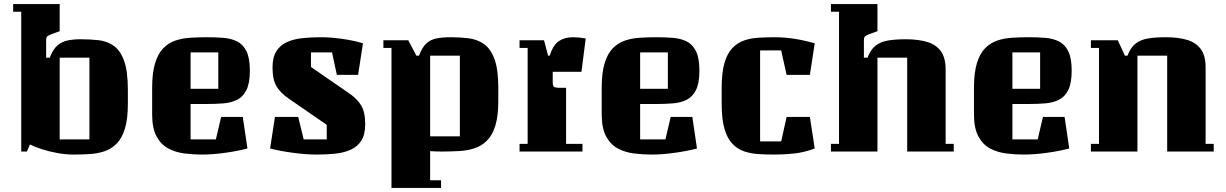

<svg xmlns="http://www.w3.org/2000/svg" viewBox="-20 -749 6059 949"><path d="M208 -464H226Q241 -504 263 -523.5Q285 -543 314 -549Q343 -555 378 -555Q424 -555 466 -550.5Q508 -546 541 -523.5Q574 -501 593 -449.5Q612 -398 612 -304V-236Q612 -161 597.5 -113.5Q583 -66 557 -39.5Q531 -13 497 -1.5Q463 10 423.5 12.5Q384 15 343 15Q305 15 264 7.5Q223 0 187 -11.5Q151 -23 128 -35L113 0H85V-691H45V-729H275V-595L234 -580Q216 -573 212 -567.5Q208 -562 208 -550ZM422 -60V-464H275V-60Z M922 -60H1047L1073 -171H1180L1203 -15Q1153 -2 1091.5 6.5Q1030 15 978 15Q935 15 891.5 9.5Q848 4 812 -15Q776 -34 754 -74.5Q732 -115 732 -184V-314Q732 -389 746.5 -436.5Q761 -484 787 -510.5Q813 -537 847 -548.5Q881 -560 921 -562.5Q961 -565 1003 -565Q1045 -565 1083.5 -562Q1122 -559 1151.5 -544.5Q1181 -530 1198 -496Q1215 -462 1215 -400Q1215 -338 1198 -304Q1181 -270 1151.5 -255.5Q1122 -241 1083.5 -238Q1045 -235 1003 -235H922ZM922 -490V-310H1059V-490Z M1546 15Q1494 15 1430 6.5Q1366 -2 1315 -15L1339 -171H1454L1481 -60H1595V-132L1408 -261Q1368 -288 1347.5 -321Q1327 -354 1327 -415Q1327 -466 1346 -496Q1365 -526 1398.5 -541Q1432 -556 1475 -560.5Q1518 -565 1566 -565Q1613 -565 1670.5 -557Q1728 -549 1774 -535L1750 -379H1645L1621 -490H1517V-418L1704 -289Q1744 -262 1764.5 -229Q1785 -196 1785 -135Q1785 -84 1766 -54Q1747 -24 1713.5 -9Q1680 6 1637 10.5Q1594 15 1546 15Z M1875 -550H1998L2038 -474H2051Q2066 -514 2086.5 -533.5Q2107 -553 2137 -559Q2167 -565 2208 -565Q2253 -565 2295 -560Q2337 -555 2370.5 -532.5Q2404 -510 2423.5 -458.5Q2443 -407 2443 -314V-251Q2443 -176 2428.5 -128.5Q2414 -81 2387.5 -54.5Q2361 -28 2326.5 -16.5Q2292 -5 2251 -2.5Q2210 0 2166 0Q2151 0 2136 -0.5Q2121 -1 2106 -2V142H2160V180H1915V-512H1875ZM2253 -75V-474H2106V-75Z M2548 -550H2669L2689 -474H2697Q2714 -527 2742.5 -546Q2771 -565 2812 -565Q2841 -565 2875 -559L2854 -394H2712V-341Q2712 -322 2721 -318.5Q2730 -315 2742 -315H2778V-38H2859V0H2548V-38H2588V-512H2548Z M3144 -60H3269L3295 -171H3402L3425 -15Q3375 -2 3313.5 6.5Q3252 15 3200 15Q3157 15 3113.5 9.5Q3070 4 3034 -15Q2998 -34 2976 -74.5Q2954 -115 2954 -184V-314Q2954 -389 2968.5 -436.5Q2983 -484 3009 -510.5Q3035 -537 3069 -548.5Q3103 -560 3143 -562.5Q3183 -565 3225 -565Q3267 -565 3305.5 -562Q3344 -559 3373.5 -544.5Q3403 -530 3420 -496Q3437 -462 3437 -400Q3437 -338 3420 -304Q3403 -270 3373.5 -255.5Q3344 -241 3305.5 -238Q3267 -235 3225 -235H3144ZM3144 -490V-310H3281V-490Z M3807 15Q3766 15 3727.5 12.5Q3689 10 3656.5 -1.5Q3624 -13 3599 -39.5Q3574 -66 3560.5 -113.5Q3547 -161 3547 -236V-314Q3547 -389 3560.5 -436.5Q3574 -484 3599 -510.5Q3624 -537 3656.5 -548.5Q3689 -560 3727.5 -562.5Q3766 -565 3807 -565Q3859 -565 3908.5 -557Q3958 -549 4007 -535L3983 -379H3868L3841 -500H3737V-50H3841L3868 -171H3983L4007 -15Q3956 4 3907.5 9.5Q3859 15 3807 15Z M4694 0H4464V-464H4317V0H4087V-38H4127V-691H4087V-729H4317V-595L4276 -580Q4258 -573 4254 -567.5Q4250 -562 4250 -550V-464H4268Q4283 -504 4308 -523.5Q4333 -543 4370 -549Q4407 -555 4457 -555Q4518 -555 4562 -542Q4606 -529 4630 -496.5Q4654 -464 4654 -405V-38H4694Z M4984 -60H5109L5135 -171H5242L5265 -15Q5215 -2 5153.5 6.5Q5092 15 5040 15Q4997 15 4953.5 9.5Q4910 4 4874 -15Q4838 -34 4816 -74.5Q4794 -115 4794 -184V-314Q4794 -389 4808.5 -436.5Q4823 -484 4849 -510.5Q4875 -537 4909 -548.5Q4943 -560 4983 -562.5Q5023 -565 5065 -565Q5107 -565 5145.5 -562Q5184 -559 5213.5 -544.5Q5243 -530 5260 -496Q5277 -462 5277 -400Q5277 -338 5260 -304Q5243 -270 5213.5 -255.5Q5184 -241 5145.5 -238Q5107 -235 5065 -235H4984ZM4984 -490V-310H5121V-490Z M5979 0H5749V-474H5602V0H5372V-38H5412V-512H5372V-550H5505L5540 -474H5553Q5568 -514 5593 -533.5Q5618 -553 5655 -559Q5692 -565 5742 -565Q5803 -565 5847 -552Q5891 -539 5915 -506.5Q5939 -474 5939 -415V-38H5979Z"/></svg>

Font: Unlock
Style: Regular
Weight: 400
Designer: Eduardo Rodriguez Tunni
Foundry: Eduardo Rodriguez Tunni
Version: Version 1.003; ttfautohint (v1.8.4.7-5d5b);gftools[0.9.23]